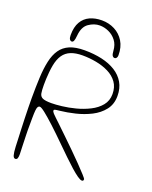

<svg xmlns="http://www.w3.org/2000/svg" viewBox="-152 -886 786 990"><g transform="rotate(20 241.0 -391.0)"><path d="M56 21Q47 21 42.8 7Q38.5 -7 37 -38.5Q36.5 -52.5 35.5 -76.8Q34.5 -101 33.2 -130.8Q32 -160.5 31 -191.8Q30 -223 29.5 -252Q29 -281 29 -302.5Q29 -365 31.5 -416.2Q34 -467.5 42.8 -507Q51.5 -546.5 70 -573.2Q88.5 -600 120.5 -613.8Q152.5 -627.5 202 -627.5Q253 -627.5 296.5 -617.8Q340 -608 372.5 -587.8Q405 -567.5 423 -536.5Q441 -505.5 441 -463.5Q441 -418 416.2 -386.5Q391.5 -355 352.5 -335.2Q313.5 -315.5 269.8 -305Q226 -294.5 188 -290.5Q167.5 -288.5 161.8 -286.8Q156 -285 156 -281Q156 -278 157.5 -274.8Q159 -271.5 164 -266Q169 -260.5 179.2 -250.8Q189.5 -241 206.5 -225Q227 -205.5 255.2 -178.2Q283.5 -151 313.2 -121.8Q343 -92.5 368.5 -66.2Q394 -40 410 -22.2Q426 -4.5 426 -1Q426 2.5 425 4.8Q424 7 422.2 8Q420.5 9 417 9Q408.5 9 392 -2.5Q375.5 -14 353.2 -33.8Q331 -53.5 305.2 -78.5Q279.5 -103.5 252 -130.5Q206.5 -175.5 171.5 -207.8Q136.5 -240 114.2 -257.5Q92 -275 84 -275Q77.5 -275 73.8 -269.2Q70 -263.5 68.5 -248.8Q67 -234 66.8 -207.8Q66.5 -181.5 66.5 -140Q66.5 -130.5 67 -115.2Q67.5 -100 68 -82.8Q68.5 -65.5 69 -49.8Q69.5 -34 70 -23Q70.5 -12 70.5 -9.5Q70.5 5.5 67.5 13.2Q64.5 21 56 21ZM132.5 -312.5Q155 -312.5 190 -316.5Q225 -320.5 263.5 -330.5Q302 -340.5 336.2 -357.8Q370.5 -375 392 -401.2Q413.5 -427.5 413.5 -464Q413.5 -502 394.8 -528Q376 -554 344.8 -569.5Q313.5 -585 276 -592Q238.5 -599 201 -599Q163 -599 137 -588.5Q111 -578 95.5 -555.5Q80 -533 73 -496Q69.5 -476.5 67.8 -457.2Q66 -438 65.2 -420.5Q64.5 -403 64.5 -388.5Q64.5 -358.5 67.5 -342Q70.5 -325.5 84.8 -319Q99 -312.5 132.5 -312.5ZM122.5 -647Q116 -647 111.2 -654Q106.5 -661 106.5 -676.5Q106.5 -721.5 122.8 -749.2Q139 -777 167.8 -790Q196.5 -803 233 -803Q271.5 -803 303.5 -786.5Q335.5 -770 354.8 -738.8Q374 -707.5 374 -663Q374 -653.5 369.8 -648Q365.5 -642.5 360 -642.5Q352.5 -642.5 347.5 -649.5Q342.5 -656.5 341.5 -675.5Q339.5 -708.5 322.5 -730.5Q305.5 -752.5 281 -763.5Q256.5 -774.5 231.5 -774.5Q201 -774.5 172 -754.5Q143 -734.5 139 -685.5Q137 -663.5 133.2 -655.2Q129.5 -647 122.5 -647Z"/></g></svg>

Font: Gluten Thin
Style: Regular
Weight: 100
Designer: Tyler Finck
Foundry: Etcetera Type Company
Version: Version 1.300